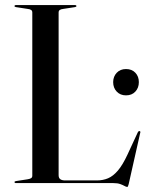

<svg xmlns="http://www.w3.org/2000/svg" viewBox="-20 -720 581 755"><path d="M274.5 -692 229 -685Q219.5 -684 215 -680.8Q210.5 -677.5 210.5 -671V-31Q210.5 -20 217.2 -15.2Q224 -10.5 236.5 -10.5H361Q385 -10.5 405 -19Q425 -27.5 443.8 -49.5Q462.5 -71.5 481.5 -112.5L522 -200Q523.5 -202.5 525 -203.8Q526.5 -205 528.5 -204.5Q531 -204.5 531.8 -202.2Q532.5 -200 531 -196L486 4Q484 11 483 13Q482 15 480 15Q476 15 469.5 11.2Q463 7.5 452.8 3.8Q442.5 0 426 0H42.5Q40 0 38.5 -1.2Q37 -2.5 37 -4Q37 -7 43 -8L88.5 -15Q98 -16.5 102.5 -19.5Q107 -22.5 107 -29V-671Q107 -677.5 102.5 -680.8Q98 -684 88.5 -685L43 -692Q37 -693 37 -696Q37 -698 38.5 -699Q40 -700 42.5 -700H275Q277.5 -700 279 -699Q280.5 -698 280.5 -696Q280.5 -693 274.5 -692ZM475.5 -345Q453 -345 439 -359.8Q425 -374.5 425 -397Q425 -419 439 -433.8Q453 -448.5 475.5 -448.5Q498.5 -448.5 512.2 -434Q526 -419.5 526 -397Q526 -374.5 512.2 -359.8Q498.5 -345 475.5 -345Z"/></svg>

Font: Fraunces 96pt
Style: Regular
Weight: 400
Version: Version 1.000;[b76b70a41]